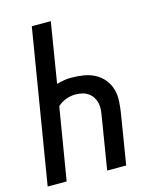

<svg xmlns="http://www.w3.org/2000/svg" viewBox="-111 -812 722 888"><g transform="rotate(-15 250.0 -367.5)"><path d="M6 0 127 -735H218L171 -447Q188 -452 205.5 -455Q223 -458 240 -458Q270 -458 299 -453.5Q328 -449 353 -436Q378 -423 396 -401Q414 -379 421.5 -351.5Q429 -324 427 -293.5Q425 -263 420 -233L382 0H291L331 -246Q334 -263 335.5 -279.5Q337 -296 333.5 -311.5Q330 -327 321.5 -340Q313 -353 300 -362Q287 -371 271.5 -374.5Q256 -378 239 -378Q217 -378 194 -369.5Q171 -361 154 -345L97 0Z"/></g></svg>

Font: Iosevka Medium
Style: Italic
Weight: 500
Italic angle: -9°
Monospace: yes
Designer: Belleve Invis
Foundry: Belleve Invis
Version: Version 32.5.0; ttfautohint (v1.8.4)